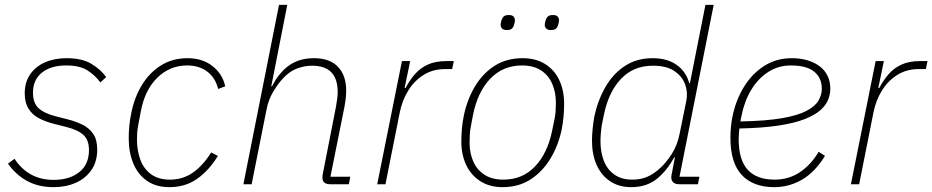

<svg xmlns="http://www.w3.org/2000/svg" viewBox="-20 -760 3846 792"><path d="M201 12Q139 12 92 -13.5Q45 -39 13 -85L40 -105Q68 -62 108.5 -40Q149 -18 201 -18Q267 -18 307 -50Q347 -82 347 -141Q347 -183 323.5 -204Q300 -225 251 -237L203 -249Q168 -258 141 -272Q114 -286 98 -311Q82 -336 82 -375Q82 -421 104.5 -453.5Q127 -486 166 -503Q205 -520 255 -520Q318 -520 356.5 -497Q395 -474 418 -442L394 -420Q373 -449 341 -469.5Q309 -490 253 -490Q190 -490 153 -460.5Q116 -431 116 -377Q116 -335 139.5 -313.5Q163 -292 211 -280L258 -268Q294 -259 321.5 -245Q349 -231 365 -207Q381 -183 381 -143Q381 -93 357 -58.5Q333 -24 292.5 -6Q252 12 201 12Z M679 12Q624 12 586.5 -14Q549 -40 530 -85.5Q511 -131 511 -189Q511 -216 513.5 -241.5Q516 -267 521 -291Q534 -358 565.5 -409.5Q597 -461 644.5 -490.5Q692 -520 754 -520Q815 -520 856.5 -487.5Q898 -455 909 -404L880 -393Q868 -440 834.5 -465Q801 -490 752 -490Q680 -490 628.5 -439Q577 -388 561 -301L550 -243Q547 -227 546 -214.5Q545 -202 545 -185Q545 -139 559 -101Q573 -63 603.5 -41Q634 -19 681 -19Q735 -19 776.5 -48.5Q818 -78 851 -131L879 -117Q843 -58 794 -23Q745 12 679 12Z M984 0 1131 -740H1165L1099 -404H1102Q1131 -461 1173 -490.5Q1215 -520 1275 -520Q1340 -520 1374 -484.5Q1408 -449 1408 -386Q1408 -371 1406 -353.5Q1404 -336 1401 -320L1343 -31H1425L1419 0H1342Q1327 0 1318.5 -6.5Q1310 -13 1310 -28Q1310 -33 1310.5 -37Q1311 -41 1312 -45L1366 -320Q1369 -336 1371 -353Q1373 -370 1373 -380Q1373 -435 1346.5 -462Q1320 -489 1267 -489Q1235 -489 1203 -476.5Q1171 -464 1143 -432Q1125 -412 1106 -380Q1087 -348 1079 -306L1018 0Z M1570 0H1536L1638 -508H1672L1649 -397H1653Q1669 -428 1691 -453.5Q1713 -479 1744.5 -493.5Q1776 -508 1821 -508H1852L1845 -475H1815Q1766 -475 1727.5 -451Q1689 -427 1664 -386.5Q1639 -346 1629 -296Z M2053 12Q2000 12 1961.5 -12.5Q1923 -37 1903 -79.5Q1883 -122 1883 -176Q1883 -204 1885.5 -230.5Q1888 -257 1893 -282Q1907 -350 1939.5 -404Q1972 -458 2021 -489Q2070 -520 2136 -520Q2190 -520 2228.5 -496Q2267 -472 2287 -429.5Q2307 -387 2307 -332Q2307 -305 2304.5 -278Q2302 -251 2297 -226Q2283 -159 2250 -105Q2217 -51 2168 -19.5Q2119 12 2053 12ZM2057 -19Q2135 -19 2187 -73.5Q2239 -128 2258 -223L2268 -272Q2271 -287 2272 -303.5Q2273 -320 2273 -337Q2273 -379 2258 -414Q2243 -449 2212 -469.5Q2181 -490 2133 -490Q2055 -490 2002.5 -435.5Q1950 -381 1931 -285L1922 -237Q1919 -222 1918 -205.5Q1917 -189 1917 -171Q1917 -129 1932 -94.5Q1947 -60 1978 -39.5Q2009 -19 2057 -19ZM2071 -636Q2057 -636 2051 -642.5Q2045 -649 2045 -658Q2045 -662 2046 -665.5Q2047 -669 2048 -674Q2051 -685 2057.5 -691.5Q2064 -698 2079 -698Q2093 -698 2098.5 -691.5Q2104 -685 2104 -677Q2104 -673 2103.5 -669.5Q2103 -666 2101 -660Q2099 -650 2092.5 -643Q2086 -636 2071 -636ZM2253 -636Q2239 -636 2233 -642.5Q2227 -649 2227 -658Q2227 -662 2228 -665.5Q2229 -669 2230 -674Q2233 -685 2239.5 -691.5Q2246 -698 2261 -698Q2275 -698 2280.5 -691.5Q2286 -685 2286 -677Q2286 -673 2285.5 -669.5Q2285 -666 2283 -660Q2281 -650 2274.5 -643Q2268 -636 2253 -636Z M2859 0H2783Q2766 0 2757.5 -7.5Q2749 -15 2749 -29Q2749 -34 2750 -38.5Q2751 -43 2752 -48L2764 -111H2761Q2730 -54 2688 -21Q2646 12 2583 12Q2533 12 2496.5 -12.5Q2460 -37 2441 -80Q2422 -123 2422 -178Q2422 -203 2424.5 -227.5Q2427 -252 2431 -276Q2445 -344 2476.5 -399.5Q2508 -455 2557 -487.5Q2606 -520 2672 -520Q2732 -520 2771 -492.5Q2810 -465 2823 -417H2826L2890 -740H2924L2783 -31H2865ZM2588 -19Q2621 -19 2647 -29.5Q2673 -40 2698 -62Q2726 -86 2750.5 -124Q2775 -162 2784 -211L2811 -344Q2818 -378 2806.5 -411Q2795 -444 2762.5 -466.5Q2730 -489 2673 -489Q2593 -489 2541.5 -434.5Q2490 -380 2471 -286L2462 -242Q2460 -227 2458.5 -211Q2457 -195 2457 -176Q2457 -133 2470.5 -97.5Q2484 -62 2513.5 -40.5Q2543 -19 2588 -19Z M3174 12Q3087 12 3040 -38Q2993 -88 2993 -191Q2993 -213 2995 -235Q2997 -257 3001 -277Q3015 -347 3049 -402Q3083 -457 3133 -488.5Q3183 -520 3246 -520Q3281 -520 3310 -511.5Q3339 -503 3360.5 -487Q3382 -471 3393.5 -447.5Q3405 -424 3405 -394Q3405 -371 3396 -348.5Q3387 -326 3364 -305.5Q3341 -285 3299 -268.5Q3257 -252 3191 -242Q3125 -232 3030 -230Q3029 -222 3028 -208.5Q3027 -195 3027 -187Q3027 -100 3064.5 -59.5Q3102 -19 3175 -19Q3234 -19 3280 -50Q3326 -81 3357 -134L3383 -117Q3342 -50 3288.5 -19Q3235 12 3174 12ZM3242 -490Q3190 -490 3148 -462.5Q3106 -435 3078 -388Q3050 -341 3038 -279L3034 -259Q3140 -261 3206 -272.5Q3272 -284 3307.5 -303Q3343 -322 3356.5 -345.5Q3370 -369 3370 -394Q3370 -439 3338.5 -464.5Q3307 -490 3242 -490Z M3524 0H3490L3592 -508H3626L3603 -397H3607Q3623 -428 3645 -453.5Q3667 -479 3698.5 -493.5Q3730 -508 3775 -508H3806L3799 -475H3769Q3720 -475 3681.5 -451Q3643 -427 3618 -386.5Q3593 -346 3583 -296Z"/></svg>

Font: IBM Plex Sans ExtraLight
Style: Italic
Weight: 250
Italic angle: -11.31°
Designer: Mike Abbink, Paul van der Laan, Pieter van Rosmalen
Foundry: Bold Monday
Version: Version 3.201